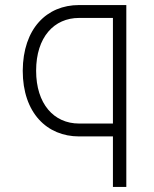

<svg xmlns="http://www.w3.org/2000/svg" viewBox="-20 -540 610 760"><path d="M293 -469H427V-51H293C193 -51 123 -129 123 -260C123 -393 194 -469 293 -469ZM70 -260C70 -93 166 0 293 0H427V200H480V-520H293C165 -520 71 -427 70 -260Z"/></svg>

Font: Grotesk 01 Extrafine
Style: Bold
Weight: 400
Designer: Frank Adebiaye, contributions by Jérémy Landes, Ariel Martín Pérez
Foundry: Velvetyne Type Foundry
Version: Version 3.000;Glyphs 3.1.2 (3150)